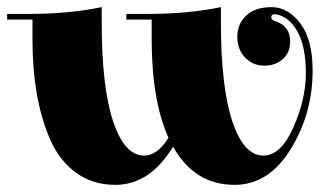

<svg xmlns="http://www.w3.org/2000/svg" viewBox="-51 -508 913 538"><path d="M606 10Q494 10 434 -97Q369 10 272 10Q210 10 163.5 -23Q117 -56 91 -114Q40 -228 40 -398V-453H-31V-469H29Q143 -469 234 -488V-444Q234 -264 266 -168Q298 -72 353 -72Q390 -72 421 -122Q374 -227 374 -398V-453H303V-469H363Q477 -469 568 -488V-444Q568 -264 600 -168Q632 -72 687 -72Q736 -72 771 -151Q806 -230 806 -302Q806 -374 785 -415Q764 -456 730 -466Q722 -468 719 -468Q709 -468 709 -459Q709 -452 722 -448Q762 -435 762 -391Q762 -361 741.5 -342.5Q721 -324 689.5 -324Q658 -324 636 -346.5Q614 -369 614 -405Q614 -441 639 -464.5Q664 -488 710 -488Q756 -488 790.5 -442.5Q825 -397 825 -310Q825 -190 763.5 -90Q702 10 606 10Z"/></svg>

Font: Elsie Swash Caps Black
Style: Regular
Weight: 900
Designer: Alejandro Inler
Foundry: Alejandro Inler
Version: 1.003